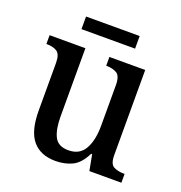

<svg xmlns="http://www.w3.org/2000/svg" viewBox="-125 -784 849 902"><g transform="rotate(20 299.5 -333.5)"><path d="M249 10Q174 10 134.5 -37Q95 -84 95 -186V-423Q95 -467 75.5 -479.5Q56 -492 25 -492H22V-536H201V-196Q201 -130 219.5 -94Q238 -58 289 -58Q345 -58 370 -102Q395 -146 395 -218V-421Q395 -468 374 -480Q353 -492 324 -492H321V-536H500V-111Q500 -66 521 -55Q542 -44 572 -44H576V0H416L401 -79H396Q369 -25 332 -7.5Q295 10 249 10ZM153 -614V-677H421V-614Z"/></g></svg>

Font: Noto Serif Bengali SemiCondensed Medium
Style: Regular
Weight: 500
Width: 4
Designer: Juan Bruce, Universal Thirst, Indian Type Foundry and the Monotype Design Team.
Foundry: Monotype Imaging Inc.
Version: Version 2.003; ttfautohint (v1.8.4.7-5d5b)